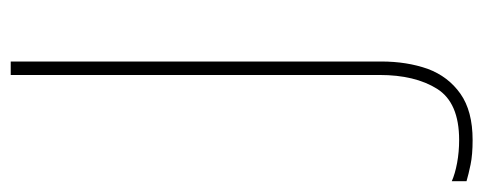

<svg xmlns="http://www.w3.org/2000/svg" viewBox="-398 -454 928 369"><g transform="rotate(-90 66.5 -270.0)"><path d="M-18.6 173.8Q-46.9 173.8 -65.7 169.9Q-84.5 166 -97.7 162.1V133.8Q-83.5 140.1 -62.5 144Q-41.5 147.9 -18.6 147.9Q53.2 147.9 79.8 105.5Q106.4 63 106.4 -4.9V-713.9H132.3V-2Q132.3 47.4 118.2 87.4Q103.5 127 70.3 150.4Q37.1 173.8 -18.6 173.8Z"/></g></svg>

Font: Nokora Thin
Style: Regular
Weight: 100
Designer: Danh Hong
Version: Version 8.000; ttfautohint (v1.8.3)